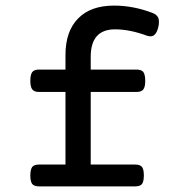

<svg xmlns="http://www.w3.org/2000/svg" viewBox="-20 -663 640 683"><path d="M212.9 -415.5V-467.3Q212.9 -552.2 258.3 -597.7Q302.7 -643.1 385.7 -643.1Q453.6 -643.1 522 -617.2Q538.1 -611.3 543.5 -598.6Q545.4 -593.3 545.4 -585Q545.4 -575.2 543 -565.9Q537.6 -543.9 526.4 -536.6Q519.5 -533.7 515.6 -533.7Q510.7 -533.7 502.4 -536.1Q441.9 -558.6 389.2 -558.6Q302.7 -558.6 302.7 -460.9V-415.5H465.8Q481.4 -415.5 489.3 -407.7Q496.6 -398.4 496.6 -375.5Q496.6 -355.5 491.2 -347.2Q485.4 -335.9 465.8 -335.9H302.7V-77.6H460.9Q478.5 -77.6 485.4 -68.8Q491.7 -60.5 491.7 -38.6Q491.7 -18.1 485.4 -8.8Q478.5 0 460.9 0H118.7Q102.5 0 94.7 -8.3Q87.9 -17.6 87.9 -38.6Q87.9 -59.6 94.7 -69.3Q101.6 -77.6 118.7 -77.6H212.9V-335.9H118.7Q101.1 -335.9 94.2 -345.7Q87.9 -355 87.9 -375.5Q87.9 -397 94.7 -406.7Q102.1 -415.5 118.7 -415.5Z"/></svg>

Font: Courier Prime Medium
Style: Regular
Weight: 500
Designer: Alan Dague-Greene
Foundry: Quote-Unquote Apps
Version: Version 1.202